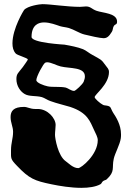

<svg xmlns="http://www.w3.org/2000/svg" viewBox="-20 -836 625 925"><path d="M562 -170C563 -176 563 -183 563 -189C563 -235 539 -272 525 -293C518 -304 514 -318 510 -321C498 -330 485 -326 476 -331C462 -338 436 -361 436 -368C436 -381 505 -429 505 -489C505 -504 497 -509 488 -522C468 -551 463 -550 426 -571C410 -579 395 -593 380 -599C355 -609 319 -616 290 -621C292 -621 132 -629 132 -658C132 -718 168 -728 192 -728C221 -728 251 -716 269 -710C282 -706 298 -705 312 -701C338 -693 362 -676 386 -670C413 -663 463 -652 479 -652C495 -652 505 -660 519 -683C524 -690 523 -702 528 -710C535 -722 544 -715 544 -732C544 -773 476 -773 445 -784C422 -792 417 -805 394 -805C385 -805 377 -803 365 -803C304 -803 223 -816 185 -816C172 -816 114 -808 96 -788C95 -787 40 -699 40 -627C40 -608 44 -591 56 -578C63 -570 112 -557 114 -550C115 -547 96 -522 90 -513C68 -484 59 -481 59 -455C59 -422 78 -395 99 -383C121 -370 153 -376 182 -368C195 -364 208 -354 223 -349C256 -337 289 -330 318 -321C403 -293 414 -250 433 -210C441 -193 451 -175 451 -161C451 -90 371 -26 357 -26C332 -26 310 -50 297 -59C259 -85 245 -170 245 -186C245 -203 248 -220 248 -234C248 -267 209 -311 162 -311C158 -311 154 -311 149 -311C125 -311 112 -321 96 -321C45 -321 31 -301 31 -272C31 -245 43 -225 43 -201C43 -168 33 -149 33 -111C33 -72 30 -70 62 -37C121 25 146 35 229 52C267 60 322 69 372 69C408 69 441 64 463 52C469 50 470 42 476 37C482 32 490 32 494 28C536 -11 518 -26 528 -71C534 -98 558 -140 562 -170ZM383 -442C378 -430 344 -398 337 -398C323 -398 308 -411 297 -414C270 -420 233 -415 210 -420C191 -424 155 -437 155 -450C155 -467 189 -530 198 -534C201 -535 204 -536 207 -536C226 -536 254 -520 272 -516C316 -505 389 -514 389 -468C389 -460 387 -452 383 -442Z"/></svg>

Font: Freckle Face
Style: Regular
Weight: 400
Designer: Astigmatic (AOETI)
Foundry: Astigmatic (AOETI)
Version: Version 1.000